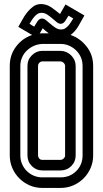

<svg xmlns="http://www.w3.org/2000/svg" viewBox="-20 -924 506 944"><path d="M188 -622Q180 -622 173.5 -615.5Q167 -609 167 -600V-160Q167 -152 172.5 -145Q178 -138 188 -138H278Q286 -138 293 -144.5Q300 -151 300 -160V-600Q300 -608 293.5 -614.5Q287 -621 278 -622ZM188 -708Q165 -707 145.5 -698Q126 -689 111.5 -675Q97 -661 88.5 -641.5Q80 -622 80 -600V-160Q80 -137 88.5 -117.5Q97 -98 111.5 -83.5Q126 -69 145.5 -60.5Q165 -52 188 -52H278Q324 -52 355 -83Q386 -114 386 -160V-600Q386 -623 377.5 -642.5Q369 -662 354 -676.5Q339 -691 319.5 -699.5Q300 -708 278 -708ZM278 -674Q309 -673 330.5 -651Q352 -629 352 -600V-160Q352 -129 330.5 -107.5Q309 -86 278 -86H188Q158 -86 136.5 -107.5Q115 -129 115 -160V-600Q115 -631 137 -652.5Q159 -674 188 -674ZM187 -833Q196 -833 206.5 -824.5Q217 -816 228.5 -806Q240 -796 253 -787.5Q266 -779 281 -779Q292 -779 300.5 -784.5Q309 -790 316 -798Q323 -806 329 -815.5Q335 -825 340 -833L317 -847Q311 -837 301.5 -822Q292 -807 278 -807Q269 -807 258.5 -815.5Q248 -824 236.5 -834Q225 -844 212 -852.5Q199 -861 184 -861Q173 -861 164.5 -855.5Q156 -850 149 -842Q142 -834 136 -824.5Q130 -815 125 -807L148 -793Q154 -803 163.5 -818Q173 -833 187 -833ZM28 -600Q28 -654 59 -695Q90 -736 138 -752L70 -792Q79 -807 89.5 -826.5Q100 -846 113.5 -863Q127 -880 143.5 -892Q160 -904 181 -904Q209 -904 232 -888Q255 -872 275 -855L302 -902L395 -848Q383 -826 366.5 -797.5Q350 -769 327 -752Q374 -736 406 -695Q438 -654 438 -600V-160Q438 -127 425.5 -98Q413 -69 391 -47Q369 -25 340 -12.5Q311 0 278 0H188Q155 0 126 -12.5Q97 -25 75 -47Q53 -69 40.5 -98Q28 -127 28 -160ZM175 -759Q178 -760 181.5 -760Q185 -760 188 -760H220Q202 -773 190 -785Z"/></svg>

Font: Aurach Bi
Style: Regular
Weight: 400
Designer: Peter Wiegel
Foundry: Peter Wiegel
Version: Version 1.002